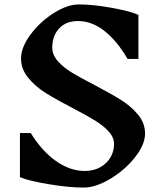

<svg xmlns="http://www.w3.org/2000/svg" viewBox="-20 -826 740 867"><path d="M308 -338Q233 -377 186.5 -406Q140 -435 107.5 -474.5Q75 -514 75 -562Q75 -612 117.5 -669.5Q160 -727 222 -766.5Q284 -806 336 -806Q399 -806 482.5 -791Q566 -776 605 -759V-560H556Q509 -641 452 -686Q395 -731 332 -731Q278 -731 247 -697.5Q216 -664 216 -611Q216 -578 241.5 -549.5Q267 -521 305 -498Q343 -475 407 -442Q483 -402 527.5 -374Q572 -346 603.5 -308Q635 -270 635 -223Q635 -173 589.5 -115.5Q544 -58 478 -18.5Q412 21 358 21Q292 21 201 6Q110 -9 70 -26V-225H119Q169 -144 232.5 -99Q296 -54 363 -54Q403 -54 433 -71Q463 -88 479 -115.5Q495 -143 495 -175Q495 -206 470 -233Q445 -260 408 -282.5Q371 -305 308 -338Z"/></svg>

Font: InknutAntiqua
Style: Medium
Weight: 500
Designer: Claus Eggers Srensen
Foundry: Claus Eggers Srensen
Version: Version 1.000; ttfautohint (v1.2) -l 7 -r 28 -G 50 -x 13 -D 